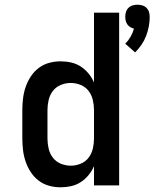

<svg xmlns="http://www.w3.org/2000/svg" viewBox="-20 -789 657 817"><path d="M555 -566 513 -603Q526 -616 535.5 -632.5Q545 -649 550 -667Q542 -669 534.5 -673.5Q527 -678 522 -685Q517 -692 515 -700.5Q513 -709 513 -717Q513 -728 516 -738Q519 -748 526.5 -755.5Q534 -763 544.5 -766Q555 -769 565 -769Q575 -769 585.5 -766Q596 -763 603.5 -755.5Q611 -748 614 -738Q617 -728 617 -717Q617 -696 613 -675.5Q609 -655 601.5 -635.5Q594 -616 582 -598.5Q570 -581 555 -566ZM238 8Q213 8 189 1.5Q165 -5 145 -20Q125 -35 111 -56.5Q97 -78 89 -101.5Q81 -125 78 -150Q75 -175 75 -200V-321Q75 -345 78 -370Q81 -395 89 -418.5Q97 -442 111 -463.5Q125 -485 145 -500Q165 -515 189 -521.5Q213 -528 238 -528Q261 -528 283 -523Q305 -518 323.5 -506Q342 -494 356.5 -476.5Q371 -459 380 -438V-735H487V0H380V-82Q371 -61 356.5 -43.5Q342 -26 323.5 -14Q305 -2 283 3Q261 8 238 8ZM281 -84Q303 -84 323.5 -92.5Q344 -101 357 -118Q370 -135 375 -156.5Q380 -178 380 -200V-321Q380 -342 375 -363.5Q370 -385 357 -402Q344 -419 323.5 -427.5Q303 -436 281 -436Q259 -436 238.5 -427.5Q218 -419 205 -402Q192 -385 187 -363.5Q182 -342 182 -321V-199Q182 -178 187 -156.5Q192 -135 205 -118Q218 -101 238.5 -92.5Q259 -84 281 -84Z"/></svg>

Font: Iosevka Aile Semibold
Style: Regular
Weight: 600
Designer: Belleve Invis
Foundry: Belleve Invis
Version: Version 31.1.0; ttfautohint (v1.8.4)